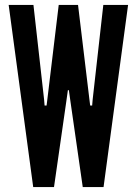

<svg xmlns="http://www.w3.org/2000/svg" viewBox="-20 -755 552 775"><path d="M114 0 15 -735H115L158 -353L160 -329H168L171 -353L217 -735H295L341 -353L344 -329H352L354 -353L397 -735H497L398 0H314L264 -348L258 -391H254L248 -348L198 0Z"/></svg>

Font: League Gothic
Style: Regular
Weight: 400
Designer: The League of Moveable Type
Version: Version 2.001